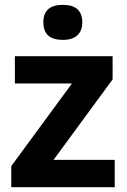

<svg xmlns="http://www.w3.org/2000/svg" viewBox="-20 -780 528 800"><path d="M160.6 -687C160.6 -638.2 187.5 -613.8 241.7 -613.8C295.9 -613.8 322.8 -640.6 322.8 -687C322.8 -735.4 295.9 -759.8 241.7 -759.8C187.5 -759.8 160.6 -735.4 160.6 -687ZM458 -113.8H203.1L449.2 -449.2V-545.9H42V-432.1H279.8L26.9 -87.9V0H458Z"/></svg>

Font: Noto Reveo Sans
Style: Bold
Weight: 700
Designer: Monotype Design team
Foundry: Monotype Imaging Inc.
Version: Version 1.04